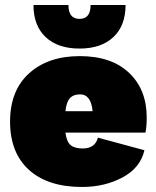

<svg xmlns="http://www.w3.org/2000/svg" viewBox="-20 -733 620 763"><path d="M113 -713H252Q252 -658 296 -658Q340 -658 340 -713H479Q479 -631 430.5 -585.5Q382 -540 296 -540Q210 -540 161.5 -585.5Q113 -631 113 -713ZM563 -266Q563 -228 558 -206H240Q245 -169 261 -156Q277 -143 309 -143Q358 -143 369 -186L554 -136Q538 -66 467 -28Q396 10 306 10Q170 10 95 -58Q20 -126 20 -250Q20 -373 95.5 -441.5Q171 -510 297 -510Q423 -510 493 -443.5Q563 -377 563 -266ZM298 -358Q272 -358 258 -343Q244 -328 240 -291H348Q342 -358 298 -358Z"/></svg>

Font: Elaine Sans Black
Style: Regular
Weight: 900
Designer: Wei Huang
Foundry: Wei Huang
Version: Version 2.001;December 24, 2019;FontCreator 12.0.0.2547 64-b